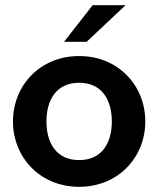

<svg xmlns="http://www.w3.org/2000/svg" viewBox="-20 -710 610 740"><path d="M227 -549H314L464 -690H337ZM285 10C436 10 540 -104 540 -242C540 -380 436 -494 285 -494C134 -494 30 -380 30 -242C30 -104 134 10 285 10ZM285 -93C195 -93 159 -162 159 -242C159 -322 195 -391 285 -391C375 -391 411 -322 411 -242C411 -162 375 -93 285 -93Z"/></svg>

Font: FREAK Grotesk
Style: Bold
Weight: 700
Designer: La Scuola Open Source
Foundry: La Scuola Open Source
Version: Version 1.000;PS 1.0;hotconv 1.0.72;makeotf.lib2.5.5900